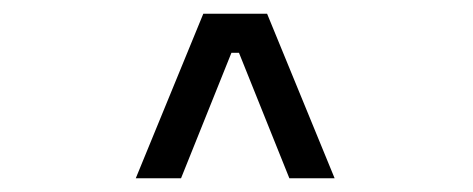

<svg xmlns="http://www.w3.org/2000/svg" viewBox="-20 -820 690 280"><path d="M178 -560 276.5 -800H369.5L468 -560H402L328.5 -743H317.5L244 -560Z"/></svg>

Font: Trispace Thin Light
Style: Regular
Weight: 300
Version: Version 1.210